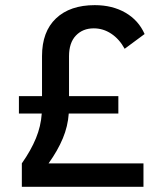

<svg xmlns="http://www.w3.org/2000/svg" viewBox="-20 -723 626 743"><path d="M64.5 0V-90.8Q100.1 -141.6 119.1 -188Q138.2 -234.4 141.6 -283.7H53.2V-351.1H142.6V-505.9Q142.6 -600.6 196.8 -651.9Q251 -703.1 346.7 -703.1Q415 -703.1 465.6 -673.8Q516.1 -644.5 539.6 -591.3L462.4 -534.2Q441.9 -571.8 410.6 -592.5Q379.4 -613.3 342.8 -613.3Q300.3 -613.3 273.7 -585.4Q247.1 -557.6 247.1 -505.4V-351.1H438V-283.7H246.1Q242.7 -234.4 223.1 -187.5Q203.6 -140.6 168 -90.8H535.2V0Z"/></svg>

Font: Cascadia Mono PL
Style: Regular
Weight: 400
Monospace: yes
Designer: Aaron Bell
Foundry: Saja Typeworks
Version: Version 2404.023; ttfautohint (v1.8.4)